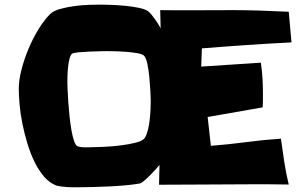

<svg xmlns="http://www.w3.org/2000/svg" viewBox="-20 -752 1296 814"><path d="M1215.8 -572.3Q1119.1 -567.4 1025.4 -561Q931.6 -554.7 835.9 -546.9L833 -469.7L1085.9 -486.3Q1090.8 -453.1 1092.8 -420.9Q1094.7 -388.7 1094.7 -355.5Q1094.7 -339.8 1094.7 -325.7Q1094.7 -311.5 1093.8 -296.9L860.4 -255.9L874 -133.8Q949.2 -139.6 1022.9 -149.4Q1096.7 -159.2 1170.9 -164.1Q1177.7 -115.2 1185.1 -66.4Q1192.4 -17.6 1204.1 30.3Q1163.1 29.3 1123 29.3Q1083 29.3 1042 29.3Q944.3 29.3 848.1 30.3Q752 31.2 654.3 31.2L656.2 -52.7Q651.4 -46.9 640.1 -34.2Q628.9 -21.5 616.2 -8.8Q603.5 3.9 590.8 14.6Q578.1 25.4 570.3 26.4Q541 31.2 507.3 34.2Q473.6 37.1 439 38.6Q404.3 40 370.1 41Q335.9 42 306.6 42Q298.8 42 287.1 42Q275.4 42 262.7 41Q250 40 238.8 38.6Q227.5 37.1 220.7 35.2Q190.4 24.4 167 -2.9Q143.6 -30.3 126 -66.4Q108.4 -102.5 95.7 -145Q83 -187.5 74.7 -229Q66.4 -270.5 63 -309.1Q59.6 -347.7 59.6 -376Q59.6 -411.1 70.8 -455.6Q82 -500 100.6 -544.4Q119.1 -588.9 143.1 -627.9Q167 -667 192.4 -692.4Q206.1 -706.1 234.4 -713.9Q262.7 -721.7 294.4 -726.1Q326.2 -730.5 356.4 -731.4Q386.7 -732.4 405.3 -732.4Q419.9 -732.4 449.2 -731.4Q478.5 -730.5 509.8 -727.5Q541 -724.6 568.8 -718.8Q596.7 -712.9 608.4 -704.1Q615.2 -698.2 622.6 -689.5Q629.9 -680.7 637.2 -670.4Q644.5 -660.2 650.9 -649.9Q657.2 -639.6 661.1 -631.8L659.2 -709Q736.3 -708 813.5 -708.5Q890.6 -709 968.8 -709Q1027.3 -709 1086.4 -707Q1145.5 -705.1 1204.1 -702.1ZM619.1 -324.2Q619.1 -335.9 617.7 -364.3Q616.2 -392.6 613.3 -423.3Q610.4 -454.1 605 -480Q599.6 -505.9 591.8 -514.6Q585 -522.5 563 -526.4Q541 -530.3 515.6 -532.2Q490.2 -534.2 466.3 -534.7Q442.4 -535.2 432.6 -535.2Q424.8 -535.2 403.3 -534.7Q381.8 -534.2 357.9 -533.2Q334 -532.2 313.5 -530.3Q293 -528.3 287.1 -525.4Q279.3 -520.5 274.9 -503.9Q270.5 -487.3 268.6 -467.8Q266.6 -448.2 266.1 -429.7Q265.6 -411.1 265.6 -403.3Q265.6 -394.5 266.6 -372.1Q267.6 -349.6 269.5 -319.8Q271.5 -290 274.9 -257.8Q278.3 -225.6 283.2 -198.2Q288.1 -170.9 294.9 -151.9Q301.8 -132.8 311.5 -130.9Q325.2 -127 340.8 -127.4Q356.4 -127.9 370.1 -127.9Q384.8 -127.9 418.9 -129.4Q453.1 -130.9 489.7 -135.3Q526.4 -139.6 556.6 -147.5Q586.9 -155.3 594.7 -168.9Q602.5 -181.6 607.4 -202.1Q612.3 -222.7 614.7 -244.6Q617.2 -266.6 618.2 -288.1Q619.1 -309.6 619.1 -324.2Z"/></svg>

Font: Slackey
Style: Regular
Weight: 400
Designer: Squid
Foundry: Font Diner, Inc DBA Sideshow
Version: Version 1.000